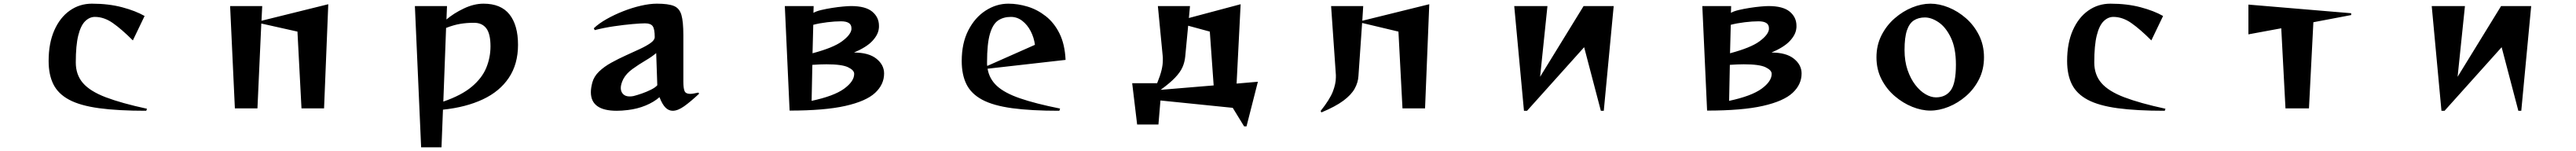

<svg xmlns="http://www.w3.org/2000/svg" viewBox="-20 -590 14040 822"><path d="M777 13Q623 13 520 -1Q417 -15 357 -47Q297 -79 271 -131Q245 -183 245 -258Q245 -355 276 -425Q307 -495 360.5 -532.5Q414 -570 481 -570Q572 -570 645.5 -550.5Q719 -531 768 -503L704 -370Q643 -431 595 -464.5Q547 -498 497 -498Q468 -498 444 -474.5Q420 -451 406.5 -397Q393 -343 393 -250Q393 -183 432 -138Q471 -93 556.5 -60.5Q642 -28 781 2Z M1623 0 1601 -418 1404 -462 1383 0H1260L1234 -557H1409L1405 -477L1769 -567L1746 0Z M2275 212 2241 -557H2416L2413 -484Q2453 -518 2508 -544Q2563 -570 2615 -570Q2710 -570 2756.5 -511.5Q2803 -453 2803 -346Q2803 -241 2753 -166.5Q2703 -92 2611 -49Q2519 -6 2394 7L2386 212ZM2396 -37Q2495 -71 2551 -118Q2607 -165 2630 -221Q2653 -277 2653 -338Q2653 -406 2630 -436Q2607 -466 2563 -466Q2523 -466 2487.5 -460Q2452 -454 2411 -438Z M3790 -80Q3744 -37 3709 -12Q3674 13 3646 13Q3624 13 3606.5 -4.5Q3589 -22 3574 -61Q3543 -34 3498 -15.5Q3453 3 3401 9Q3385 11 3370 12Q3355 13 3341 13Q3200 13 3200 -88Q3200 -100 3202 -113Q3204 -126 3208 -141Q3217 -174 3244.5 -200.5Q3272 -227 3311 -248.5Q3350 -270 3391 -288.5Q3432 -307 3467.5 -323.5Q3503 -340 3525.5 -356Q3548 -372 3548 -388Q3548 -432 3537 -447.5Q3526 -463 3495 -463Q3473 -463 3427 -459Q3381 -455 3326 -447Q3271 -439 3221 -426L3216 -436Q3243 -462 3285.5 -486Q3328 -510 3376.5 -529Q3425 -548 3473 -559Q3521 -570 3560 -570Q3622 -570 3652.5 -557.5Q3683 -545 3693.5 -508.5Q3704 -472 3704 -399V-146Q3704 -110 3710.5 -94.5Q3717 -79 3741 -79Q3749 -79 3760.5 -81Q3772 -83 3786 -86ZM3556 -301Q3534 -282 3497.5 -260.5Q3461 -239 3427 -214.5Q3393 -190 3377 -160Q3363 -132 3363 -111Q3363 -91 3375.5 -78Q3388 -65 3411 -65Q3416 -65 3421.5 -65.5Q3427 -66 3432 -67Q3452 -72 3478 -81Q3504 -90 3528 -102Q3552 -114 3562 -126Z M4257 -557H4414L4413 -520Q4428 -529 4455.5 -535.5Q4483 -542 4515 -547Q4547 -552 4575 -554.5Q4603 -557 4618 -557Q4697 -557 4733.5 -526.5Q4770 -496 4770 -450Q4770 -446 4770 -442Q4770 -438 4769 -433Q4765 -400 4733.5 -366.5Q4702 -333 4634 -304Q4714 -304 4756 -270.5Q4798 -237 4798 -190Q4798 -130 4749 -84.5Q4700 -39 4587 -13.5Q4474 12 4283 12ZM4620 -437Q4620 -474 4563 -474Q4530 -474 4488.5 -469Q4447 -464 4412 -455L4408 -300Q4521 -330 4568.5 -365Q4616 -400 4620 -430ZM4403 -41Q4525 -67 4580 -107Q4635 -147 4635 -188Q4635 -208 4601.5 -224Q4568 -240 4483 -240Q4451 -240 4407 -237Z M5753 13Q5599 13 5496 -1Q5393 -15 5333 -47Q5273 -79 5247 -131Q5221 -183 5221 -258Q5221 -355 5257 -425Q5293 -495 5351.5 -532.5Q5410 -570 5475 -570Q5527 -570 5580 -554Q5633 -538 5679 -502Q5725 -466 5754 -407.5Q5783 -349 5787 -264L5362 -216Q5371 -161 5412.5 -122.5Q5454 -84 5538 -55Q5622 -26 5757 1ZM5620 -346Q5615 -385 5597 -420Q5579 -455 5551 -476.5Q5523 -498 5489 -498Q5449 -498 5420 -479Q5391 -460 5375 -406.5Q5359 -353 5359 -250Q5359 -245 5359 -240.5Q5359 -236 5360 -231Z M6760 98 6698 -3 6304 -43 6293 88H6177L6150 -137H6286Q6303 -179 6310 -208Q6317 -237 6317 -263Q6317 -269 6317 -275Q6317 -281 6316 -288L6290 -557H6465L6459 -492L6741 -567L6719 -135L6835 -145L6773 98ZM6573 -418 6455 -450 6439 -282Q6436 -251 6424 -224Q6412 -197 6384 -167.5Q6356 -138 6305 -101L6594 -125Z M7623 0 7601 -418 7403 -465 7383 -176Q7381 -141 7362.5 -107.5Q7344 -74 7301 -42Q7258 -10 7181 22L7177 14Q7227 -49 7243.5 -91.5Q7260 -134 7260 -169V-182L7234 -557H7409L7404 -477L7769 -567L7746 0Z M8704 13 8613 -333 8302 13H8285L8232 -557H8413L8373 -172L8610 -557H8774L8720 13Z M9257 -557H9414L9413 -520Q9428 -529 9455.5 -535.5Q9483 -542 9515 -547Q9547 -552 9575 -554.5Q9603 -557 9618 -557Q9697 -557 9733.5 -526.5Q9770 -496 9770 -450Q9770 -446 9770 -442Q9770 -438 9769 -433Q9765 -400 9733.5 -366.5Q9702 -333 9634 -304Q9714 -304 9756 -270.5Q9798 -237 9798 -190Q9798 -130 9749 -84.5Q9700 -39 9587 -13.5Q9474 12 9283 12ZM9620 -437Q9620 -474 9563 -474Q9530 -474 9488.5 -469Q9447 -464 9412 -455L9408 -300Q9521 -330 9568.5 -365Q9616 -400 9620 -430ZM9403 -41Q9525 -67 9580 -107Q9635 -147 9635 -188Q9635 -208 9601.5 -224Q9568 -240 9483 -240Q9451 -240 9407 -237Z M10792 -278Q10792 -212 10765 -158.5Q10738 -105 10694 -67Q10650 -29 10599 -8.5Q10548 12 10500 12Q10452 12 10401 -8.5Q10350 -29 10305.5 -67Q10261 -105 10233.5 -158.5Q10206 -212 10206 -278Q10206 -344 10233.5 -398Q10261 -452 10305.5 -490.5Q10350 -529 10401 -549.5Q10452 -570 10500 -570Q10548 -570 10599 -549.5Q10650 -529 10694 -490.5Q10738 -452 10765 -398Q10792 -344 10792 -278ZM10530 -60Q10583 -60 10611 -98.5Q10639 -137 10639 -238Q10639 -328 10611.5 -385Q10584 -442 10545 -468.5Q10506 -495 10470 -495Q10435 -495 10410 -479Q10385 -463 10372 -424.5Q10359 -386 10359 -318Q10359 -257 10375.5 -209Q10392 -161 10418 -127.5Q10444 -94 10473.5 -77Q10503 -60 10530 -60Z M11777 13Q11623 13 11520 -1Q11417 -15 11357 -47Q11297 -79 11271 -131Q11245 -183 11245 -258Q11245 -355 11276 -425Q11307 -495 11360.5 -532.5Q11414 -570 11481 -570Q11572 -570 11645.5 -550.5Q11719 -531 11768 -503L11704 -370Q11643 -431 11595 -464.5Q11547 -498 11497 -498Q11468 -498 11444 -474.5Q11420 -451 11406.5 -397Q11393 -343 11393 -250Q11393 -183 11432 -138Q11471 -93 11556.5 -60.5Q11642 -28 11781 2Z M12435 0 12412 -436 12233 -403V-565L12793 -518V-508L12587 -469L12563 0Z M13704 13 13613 -333 13302 13H13285L13232 -557H13413L13373 -172L13610 -557H13774L13720 13Z"/></svg>

Font: Reggae One
Style: Regular
Weight: 400
Designer: Fontworks Inc.
Foundry: Fontworks Inc.
Version: Version 1.100